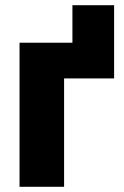

<svg xmlns="http://www.w3.org/2000/svg" viewBox="-20 -717 476 737"><path d="M418 -697H258V-553H55V0H226V-416H418Z"/></svg>

Font: Noto Sans Condensed Black
Style: Regular
Weight: 900
Width: 3
Designer: Monotype Design Team
Foundry: Monotype Imaging Inc.
Version: Version 2.013